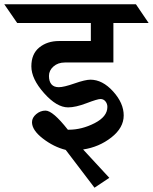

<svg xmlns="http://www.w3.org/2000/svg" viewBox="-79 -695 712 894"><path d="M308 1 430 133 361 179 227 3Q171 -11 120.5 -50Q70 -89 70 -126Q70 -147 89.5 -163.5Q109 -180 133 -180Q167 -180 237 -91Q239 -91 241 -91Q302 -91 361.5 -121.5Q421 -152 421 -197Q421 -212 412 -223Q403 -234 389 -234Q375 -234 324 -214.5Q273 -195 238 -195Q185 -195 126 -261.5Q67 -328 67 -386Q67 -444 104 -474Q141 -504 196 -504H344V-588H1L-59 -675H554L613 -588H449V-404H223Q191 -404 170 -385.5Q149 -367 149 -341.5Q149 -316 160.5 -302.5Q172 -289 195 -289Q218 -289 268 -306.5Q318 -324 342 -324Q398 -324 447.5 -269.5Q497 -215 497 -157.5Q497 -100 439.5 -55Q382 -10 308 1Z"/></svg>

Font: Halant SemiBold
Style: Regular
Weight: 600
Designer: Hitesh Malaviya (Devanagari), Satya Rajpurohit (Latin)
Foundry: Indian Type Foundry
Version: Version 1.101;PS 1.0;hotconv 1.0.78;makeotf.lib2.5.61930; tt